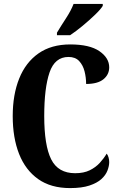

<svg xmlns="http://www.w3.org/2000/svg" viewBox="-20 -951 613 981"><path d="M338 10Q240 10 175 -36Q110 -82 77.5 -164.5Q45 -247 45 -358Q45 -467 78 -549.5Q111 -632 176.5 -678Q242 -724 339 -724Q438 -724 488 -689.5Q538 -655 538 -607Q538 -570 508.5 -546Q479 -522 420 -522Q420 -555 412 -586.5Q404 -618 384.5 -639Q365 -660 330 -660Q260 -660 233 -580.5Q206 -501 206 -358Q206 -208 241.5 -137Q277 -66 364 -66Q408 -66 438.5 -81Q469 -96 490 -119Q511 -142 525 -166Q531 -159 534.5 -147Q538 -135 538 -123Q538 -103 529 -79.5Q520 -56 498 -36Q476 -16 437 -3Q398 10 338 10ZM271 -784Q290 -816 316.5 -856.5Q343 -897 356 -931H505V-921Q495 -904 466 -876Q437 -848 402 -819Q367 -790 338 -771H271Z"/></svg>

Font: Noto Serif Ethiopic ExtraCondensed ExtraBold
Style: Regular
Weight: 800
Width: 2
Designer: Monotype Design Team
Foundry: Monotype Imaging Inc.
Version: Version 2.102; ttfautohint (v1.8.4.7-5d5b)